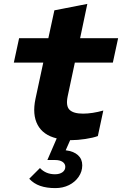

<svg xmlns="http://www.w3.org/2000/svg" viewBox="-20 -712 640 985"><path d="M264 253Q219 253 186 241.5Q153 230 130 205L185 150Q215 182 262 182Q286 182 300.5 171.5Q315 161 315 144Q315 128 301 118.5Q287 109 264 109H223L271 -2Q201 -19 173 -71.5Q145 -124 162 -205L202 -391H51L78 -516H228L259 -659L428 -692L391 -516H586L559 -391H364L327 -217Q317 -168 337 -148.5Q357 -129 406 -129Q429 -129 455.5 -133Q482 -137 510 -145L482 -14Q458 -5 418 1Q378 7 346 7Q345 7 343.5 7Q342 7 340 7L317 59Q358 64 380 84Q402 104 402 136Q402 168 383.5 195Q365 222 334 237.5Q303 253 264 253Z"/></svg>

Font: Red Hat Mono
Style: Italic
Weight: 300
Italic angle: -12°
Monospace: yes
Designer: Pentagram, MCKL
Foundry: Pentagram, MCKL
Version: Version 1.023